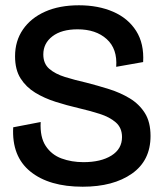

<svg xmlns="http://www.w3.org/2000/svg" viewBox="-20 -694 613 727"><path d="M293 13Q166 13 95 -44.5Q24 -102 30 -212L134 -232Q131 -175 153 -141.5Q175 -108 213 -94Q251 -80 296 -80Q362 -80 402 -105Q442 -130 442 -175Q442 -210 418.5 -230.5Q395 -251 357 -263Q319 -275 276 -285Q233 -295 190.5 -308.5Q148 -322 113.5 -343Q79 -364 58 -397Q37 -430 37 -481Q37 -539 67 -582.5Q97 -626 151 -650Q205 -674 279 -674Q352 -674 408.5 -649.5Q465 -625 495.5 -577Q526 -529 522 -459L420 -441Q425 -509 384 -546Q343 -583 274 -583Q213 -583 178.5 -556.5Q144 -530 144 -488Q144 -453 166.5 -433.5Q189 -414 226 -402.5Q263 -391 307 -381Q350 -370 393 -356.5Q436 -343 471.5 -321.5Q507 -300 528.5 -266Q550 -232 550 -179Q550 -86 479.5 -36.5Q409 13 293 13Z"/></svg>

Font: Bricolage Grotesque 48pt Medium
Style: Regular
Weight: 500
Designer: Mathieu Triay
Foundry: Atelier Triay
Version: Version 1.000; ttfautohint (v1.8.4.7-5d5b);gftools[0.9.32]